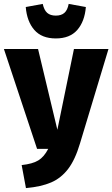

<svg xmlns="http://www.w3.org/2000/svg" viewBox="-39 -946 576 984"><path d="M371 -211Q346 -127 310 -80Q274 -33 223 -11Q172 11 94 18L72 -100Q128 -106 157.5 -124Q187 -142 208 -183H151L-19 -695H156L255 -281L340 -695H517ZM93 -910 180 -926Q187 -894 203 -880Q219 -866 247 -866Q275 -866 291 -880Q307 -894 313 -926L401 -910Q395 -836 357 -792.5Q319 -749 247 -749Q175 -749 137 -792.5Q99 -836 93 -910Z"/></svg>

Font: Fira Sans Compressed ExtraBold
Style: Regular
Weight: 800
Width: 1
Designer: bBox Type GmbH & Carrois Corporate GbR & Edenspiekermann AG
Foundry: bBox Type GmbH & Carrois Corporate GbR & Edenspiekermann AG
Version: Version 4.301